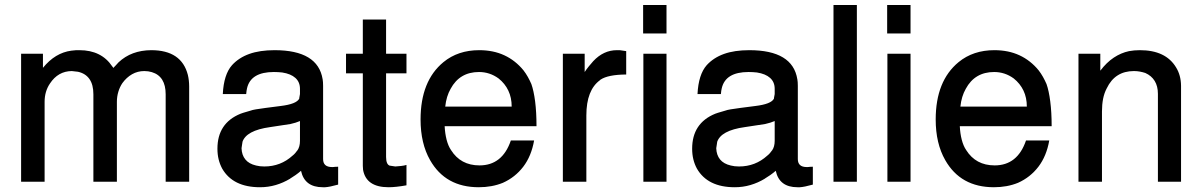

<svg xmlns="http://www.w3.org/2000/svg" viewBox="-20 -744 4926 786"><path d="M66.4 -523.9H155.8V-466.3Q205.6 -527.8 272 -536.6L292 -538.6H305.2Q395 -538.6 439.5 -472.2Q440.9 -470.2 441.4 -469.7Q441.9 -469.2 442.1 -469Q442.4 -468.8 442.6 -468.3Q442.9 -467.8 443.8 -465.8Q449.7 -472.2 454.8 -477.3Q460 -482.4 465.3 -488.8Q517.6 -538.1 599.1 -538.6Q723.1 -538.6 749 -437.5Q754.4 -415 754.4 -389.6V0H658.2V-357.9Q658.2 -431.6 601.6 -448.7Q587.4 -453.1 570.8 -453.1Q543.5 -453.1 520.8 -440.2Q498 -427.2 481 -403.8Q470.2 -387.7 464.4 -368.2Q458.5 -348.6 458.5 -327.1V0H362.3V-357.9Q362.3 -397.5 346.2 -420.4Q330.1 -443.4 299.3 -450.2L273.9 -453.1Q217.8 -452.6 184.6 -402.3Q162.6 -370.1 162.6 -327.1V0H66.4Z M1364.3 -61.5V11.7Q1329.1 21.5 1311 22.5H1301.3Q1227.1 22.5 1212.4 -44.4V-44.9Q1201.2 -35.2 1189.9 -27.3Q1178.7 -19.5 1167.5 -12.7H1168Q1139.6 4.4 1108.9 13.4Q1078.1 22.5 1044.4 22.5Q933.6 22.5 889.6 -53.7Q879.9 -71.8 875 -91.8Q870.1 -111.8 870.1 -135.3Q870.1 -239.7 964.4 -278.3L975.6 -282.2L1008.8 -292Q1011.2 -293 1014.2 -293.7Q1017.1 -294.4 1020 -294.9L1027.8 -296.4Q1042.5 -298.8 1067.6 -302.2Q1092.8 -305.7 1128.9 -310.1Q1193.8 -317.9 1205.1 -340.3V-342.8L1208 -358.9V-380.4Q1208 -408.2 1189.2 -425Q1170.4 -441.9 1135.3 -447.3Q1127.4 -448.2 1118.4 -448.7Q1109.4 -449.2 1101.1 -449.2Q1006.3 -449.2 991.2 -382.3Q990.2 -377.4 989.3 -372.1Q988.3 -366.7 987.8 -358.9H892.1Q896 -439 929.7 -477.1Q957.5 -507.8 1000.5 -523.2Q1043.5 -538.6 1104 -538.6Q1281.7 -538.6 1300.8 -419.4V-419.9Q1301.8 -414.1 1302.2 -407.5Q1302.7 -400.9 1302.7 -392.6V-92.8Q1302.7 -60.1 1339.4 -60.1H1341.3Q1343.3 -60.1 1345.7 -60.3Q1348.1 -60.5 1351.6 -61ZM1208 -248.5Q1199.7 -245.1 1190.2 -241.9Q1180.7 -238.8 1168.9 -236.3L1085.4 -223.6Q987.3 -210 972.2 -162.1L972.7 -163.1Q971.7 -156.2 970.7 -150.1Q969.7 -144 968.8 -137.2Q969.7 -109.4 984.4 -91.3Q999 -73.2 1028.3 -66.4Q1043 -62.5 1062 -62.5Q1128.9 -62.5 1177.7 -106.9Q1184.1 -111.8 1188.7 -117.4Q1193.4 -123 1197.3 -128.4V-127.9Q1208 -143.1 1208 -167.5Z M1644 -523.9V-443.8H1560.5V-101.6Q1560.5 -69.8 1576.7 -65.4L1575.7 -65.9L1598.1 -62.5Q1608.9 -63 1621.6 -64.5Q1634.3 -65.9 1644 -68.8V14.6Q1622.1 18.6 1603.8 20.5Q1585.4 22.5 1570.8 22.5Q1479 22.5 1466.3 -48.8L1465.3 -65.4V-443.8H1396.5V-523.9H1465.3V-664.1H1560.5V-523.9Z M1800.3 -227.5Q1801.8 -197.3 1808.3 -171.9Q1814.9 -146.5 1826.2 -129.9Q1865.7 -66.9 1942.9 -66.9Q2036.6 -66.9 2071.3 -168.9H2166.5Q2155.3 -105 2122.1 -61.5Q2088.9 -18.1 2038.6 4.4Q1994.1 22.5 1939.9 22.5Q1803.7 22.5 1740.7 -88.4Q1701.7 -156.7 1701.7 -254.9Q1701.7 -412.6 1795.4 -489.7Q1855 -538.6 1941.9 -538.6Q1999.5 -538.6 2044.7 -517.6Q2089.8 -496.6 2123 -456.1Q2132.8 -443.4 2140.9 -429Q2148.9 -414.6 2155.3 -399.9Q2165 -372.6 2170.7 -328.6Q2176.3 -284.7 2176.3 -227.5ZM2074.2 -300.8Q2074.2 -302.2 2074.5 -304Q2074.7 -305.7 2074.7 -306.6V-307.6H2081.1ZM2074.7 -307.6Q2074.7 -344.2 2061 -373Q2047.4 -401.9 2021 -422.9Q1984.9 -449.2 1940.9 -449.2Q1861.8 -449.2 1824.7 -380.4Q1807.1 -349.6 1802.7 -307.6Z M2284.2 -523.9H2373.5V-449.2Q2381.8 -461.9 2391.1 -473.1Q2400.4 -484.4 2408.7 -493.7Q2450.7 -538.6 2505.4 -538.6H2517.1L2543.5 -534.7V-439Q2469.2 -438.5 2438.5 -418L2435.5 -416L2437.5 -417L2436.5 -416Q2380.4 -375.5 2380.4 -271.5V0H2284.2Z M2708.5 -523.9V0H2613.8V-523.9ZM2708.5 -723.6V-606.9H2612.8V-723.6Z M3307.6 -61.5V11.7Q3272.5 21.5 3254.4 22.5H3244.6Q3170.4 22.5 3155.8 -44.4V-44.9Q3144.5 -35.2 3133.3 -27.3Q3122.1 -19.5 3110.8 -12.7H3111.3Q3083 4.4 3052.2 13.4Q3021.5 22.5 2987.8 22.5Q2877 22.5 2833 -53.7Q2823.2 -71.8 2818.4 -91.8Q2813.5 -111.8 2813.5 -135.3Q2813.5 -239.7 2907.7 -278.3L2918.9 -282.2L2952.1 -292Q2954.6 -293 2957.5 -293.7Q2960.4 -294.4 2963.4 -294.9L2971.2 -296.4Q2985.8 -298.8 3011 -302.2Q3036.1 -305.7 3072.3 -310.1Q3137.2 -317.9 3148.4 -340.3V-342.8L3151.4 -358.9V-380.4Q3151.4 -408.2 3132.6 -425Q3113.8 -441.9 3078.6 -447.3Q3070.8 -448.2 3061.8 -448.7Q3052.7 -449.2 3044.4 -449.2Q2949.7 -449.2 2934.6 -382.3Q2933.6 -377.4 2932.6 -372.1Q2931.6 -366.7 2931.2 -358.9H2835.4Q2839.4 -439 2873 -477.1Q2900.9 -507.8 2943.8 -523.2Q2986.8 -538.6 3047.4 -538.6Q3225.1 -538.6 3244.1 -419.4V-419.9Q3245.1 -414.1 3245.6 -407.5Q3246.1 -400.9 3246.1 -392.6V-92.8Q3246.1 -60.1 3282.7 -60.1H3284.7Q3286.6 -60.1 3289.1 -60.3Q3291.5 -60.5 3294.9 -61ZM3151.4 -248.5Q3143.1 -245.1 3133.5 -241.9Q3124 -238.8 3112.3 -236.3L3028.8 -223.6Q2930.7 -210 2915.5 -162.1L2916 -163.1Q2915 -156.2 2914.1 -150.1Q2913.1 -144 2912.1 -137.2Q2913.1 -109.4 2927.7 -91.3Q2942.4 -73.2 2971.7 -66.4Q2986.3 -62.5 3005.4 -62.5Q3072.3 -62.5 3121.1 -106.9Q3127.4 -111.8 3132.1 -117.4Q3136.7 -123 3140.6 -128.4V-127.9Q3151.4 -143.1 3151.4 -167.5Z M3487.8 -723.6V0H3392.1V-723.6Z M3707.5 -523.9V0H3612.8V-523.9ZM3707.5 -723.6V-606.9H3611.8V-723.6Z M3909.2 -227.5Q3910.6 -197.3 3917.2 -171.9Q3923.8 -146.5 3935.1 -129.9Q3974.6 -66.9 4051.8 -66.9Q4145.5 -66.9 4180.2 -168.9H4275.4Q4264.2 -105 4231 -61.5Q4197.8 -18.1 4147.5 4.4Q4103 22.5 4048.8 22.5Q3912.6 22.5 3849.6 -88.4Q3810.5 -156.7 3810.5 -254.9Q3810.5 -412.6 3904.3 -489.7Q3963.9 -538.6 4050.8 -538.6Q4108.4 -538.6 4153.6 -517.6Q4198.7 -496.6 4231.9 -456.1Q4241.7 -443.4 4249.8 -429Q4257.8 -414.6 4264.2 -399.9Q4273.9 -372.6 4279.5 -328.6Q4285.2 -284.7 4285.2 -227.5ZM4183.1 -300.8Q4183.1 -302.2 4183.3 -304Q4183.6 -305.7 4183.6 -306.6V-307.6H4189.9ZM4183.6 -307.6Q4183.6 -344.2 4169.9 -373Q4156.2 -401.9 4129.9 -422.9Q4093.8 -449.2 4049.8 -449.2Q3970.7 -449.2 3933.6 -380.4Q3916 -349.6 3911.6 -307.6Z M4395 -523.9H4484.4V-454.6Q4509.8 -488.3 4539.6 -508.1Q4569.3 -527.8 4602.1 -534.7Q4623 -538.6 4646.5 -538.6Q4752 -538.6 4794.4 -468.3Q4814.5 -436 4814.9 -392.6V0H4720.2V-359.9Q4720.2 -391.1 4707 -412.6Q4693.8 -434.1 4668.5 -445.3Q4658.2 -448.7 4646.5 -450.9Q4634.8 -453.1 4622.1 -453.1Q4544.4 -453.1 4510.7 -382.3Q4500.5 -363.3 4495.8 -339.6Q4491.2 -315.9 4491.2 -288.1V0H4395Z"/></svg>

Font: SolaimanLipi
Style: Bold
Weight: 700
Designer: Solaiman Karim
Foundry: Al Mamun Sumon
Version: Version 2.000